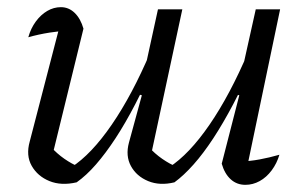

<svg xmlns="http://www.w3.org/2000/svg" viewBox="-20 -510 855 536"><path d="M194 -1Q151 9 118 -4.5Q85 -18 68.5 -47Q52 -76 63 -115L152 -458L184 -426Q150 -424 118.5 -419Q87 -414 59 -406Q66 -431 80 -450Q94 -469 112 -479.5Q130 -490 150 -490Q172 -490 188.5 -474Q205 -458 213 -430L127 -79L121 -101Q139 -81 160 -66.5Q181 -52 199 -45L179 -43Q235 -79 292 -162Q349 -245 400 -365L412 -334Q385 -272 357.5 -219Q330 -166 302.5 -124Q275 -82 248 -51Q221 -20 194 -1ZM467 -1Q426 9 393.5 -4.5Q361 -18 345.5 -46.5Q330 -75 340 -112L376 -244L369 -246L421 -484H489L402 -79L394 -101Q412 -81 433 -66.5Q454 -52 472 -45L452 -43Q508 -79 565 -162Q622 -245 673 -365L685 -334Q659 -272 631 -219Q603 -166 575.5 -124Q548 -82 520.5 -51Q493 -20 467 -1ZM665 6Q641 6 624 -9.5Q607 -25 599 -53L648 -244L641 -246L694 -484H762L666 -25L651 -59Q678 -60 705 -65Q732 -70 760 -78Q753 -54 738.5 -34.5Q724 -15 705 -4.5Q686 6 665 6Z"/></svg>

Font: Piazzolla 24pt
Style: Italic
Weight: 400
Italic angle: -11.3°
Designer: Juan Pablo del Peral
Foundry: Huerta Tipografica
Version: Version 2.005